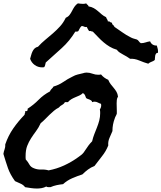

<svg xmlns="http://www.w3.org/2000/svg" viewBox="-55 -1127 938 1116"><path d="M630.9 -565.4Q625 -556.6 624 -545.9Q623 -535.2 623 -526.4Q623 -514.6 623.5 -503.4Q624 -492.2 624 -481.4V-466.8Q622.1 -460 618.2 -453.1Q614.3 -446.3 612.3 -439.5Q598.6 -403.3 598.6 -367.2V-365.2Q593.8 -353.5 589.4 -343.8Q585 -334 581.1 -324.7Q577.1 -315.4 575.2 -305.2Q573.2 -294.9 574.2 -281.2Q560.5 -247.1 538.1 -219.2Q515.6 -191.4 494.1 -162.1Q473.6 -154.3 456.5 -141.6Q439.5 -128.9 423.8 -113.3Q393.6 -103.5 364.3 -90.8Q335 -78.1 311.5 -56.6Q293 -54.7 274.4 -50.8Q255.9 -46.9 238.3 -39.1H226.6Q217.8 -39.1 213.9 -43Q201.2 -36.1 187.5 -33.7Q173.8 -31.2 160.2 -31.2Q142.6 -31.2 125.5 -33.7Q108.4 -36.1 90.8 -39.1Q81.1 -52.7 63.5 -60.1Q45.9 -67.4 32.2 -74.2Q3.9 -113.3 -8.8 -149.9Q-21.5 -186.5 -35.2 -232.4Q-33.2 -246.1 -28.3 -259.3Q-23.4 -272.5 -24.4 -288.1Q-6.8 -338.9 22 -380.4Q50.8 -421.9 87.9 -460Q87.9 -465.8 90.3 -469.7Q92.8 -473.6 90.8 -481.4Q91.8 -480.5 94.7 -480.5Q102.5 -480.5 104.5 -484.9Q106.4 -489.3 105.5 -495.1Q140.6 -517.6 169.4 -546.9Q198.2 -576.2 235.4 -595.7Q238.3 -604.5 245.1 -610.4Q252 -616.2 255.9 -624Q287.1 -632.8 312.5 -650.4Q337.9 -668 366.2 -681.6Q381.8 -690.4 396 -693.8Q410.2 -697.3 426.8 -701.2Q432.6 -703.1 437.5 -704.1Q442.4 -705.1 448.2 -705.1Q465.8 -705.1 482.4 -698.7Q499 -692.4 516.6 -692.4Q521.5 -692.4 524.9 -692.9Q528.3 -693.4 532.2 -694.3Q548.8 -673.8 574.2 -663.1Q580.1 -648.4 588.4 -637.7Q596.7 -627 605.5 -616.7Q614.3 -606.4 621.6 -594.2Q628.9 -582 630.9 -565.4ZM533.2 -514.6Q533.2 -519.5 532.2 -523.4Q522.5 -526.4 513.7 -531.2Q504.9 -536.1 494.1 -536.1Q487.3 -536.1 480.5 -533.2Q479.5 -540 475.1 -543Q470.7 -545.9 465.3 -548.3Q460 -550.8 454.6 -552.2Q449.2 -553.7 445.3 -557.6Q442.4 -565.4 439 -573.7Q435.5 -582 426.8 -585.9Q418 -577.1 406.2 -571.8Q394.5 -566.4 382.3 -561.5Q370.1 -556.6 358.9 -549.8Q347.7 -543 339.8 -533.2H322.3Q316.4 -522.5 305.7 -517.1Q294.9 -511.7 287.1 -502Q271.5 -494.1 258.3 -482.9Q245.1 -471.7 232.4 -459.5Q219.7 -447.3 207.5 -434.6Q195.3 -421.9 181.6 -411.1Q168.9 -383.8 153.8 -363.8Q138.7 -343.8 125.5 -323.2Q112.3 -302.7 103 -278.8Q93.8 -254.9 93.8 -219.7V-210Q93.8 -205.1 94.7 -200.2Q107.4 -186.5 115.7 -170.9Q124 -155.3 143.6 -148.4Q163.1 -140.6 185.1 -141.6Q207 -142.6 227.5 -136.7Q274.4 -145.5 317.9 -165.5Q361.3 -185.5 400.4 -213.9Q406.2 -218.8 414.1 -224.1Q421.9 -229.5 426.8 -235.4Q431.6 -240.2 435.1 -246.1Q438.5 -252 442.4 -256.8Q450.2 -269.5 460 -282.2Q469.7 -294.9 480.5 -305.7Q485.4 -327.1 493.2 -347.2Q501 -367.2 508.8 -386.7Q516.6 -406.2 522 -426.8Q527.3 -447.3 527.3 -469.7Q527.3 -474.6 526.9 -480.5Q526.4 -486.3 525.4 -491.2Q533.2 -502 533.2 -514.6ZM863.3 -830.1V-820.3Q855.5 -820.3 852.1 -815.4Q848.6 -810.5 847.2 -804.2Q845.7 -797.9 845.7 -790.5Q845.7 -783.2 844.7 -778.3Q836.9 -771.5 826.2 -768.1Q815.4 -764.6 806.6 -756.8Q782.2 -763.7 754.4 -775.4Q726.6 -787.1 701.2 -785.2Q692.4 -792 682.1 -797.9Q671.9 -803.7 661.1 -809.6Q650.4 -815.4 640.6 -821.8Q630.9 -828.1 624 -837.9Q600.6 -844.7 582 -856Q563.5 -867.2 547.4 -880.9Q531.2 -894.5 516.1 -910.6Q501 -926.8 484.4 -943.4Q478.5 -943.4 474.6 -945.8Q470.7 -948.2 462.9 -946.3Q459 -952.1 455.6 -958Q452.1 -963.9 449.2 -970.7Q447.3 -969.7 444.3 -969.7Q438.5 -969.7 432.6 -972.7Q426.8 -975.6 421.9 -975.6L418 -974.6Q412.1 -968.8 408.2 -961.4Q404.3 -954.1 400.4 -946.3Q392.6 -941.4 382.8 -943.4Q349.6 -888.7 303.7 -847.2Q257.8 -805.7 210.9 -763.7Q209 -756.8 207.5 -749Q206.1 -741.2 201.2 -736.3Q198.2 -736.3 195.3 -735.8Q192.4 -735.4 190.4 -735.4Q166 -735.4 147 -749Q127.9 -762.7 120.1 -785.2Q123 -794.9 126 -806.2Q128.9 -817.4 133.8 -827.6Q138.7 -837.9 146 -845.2Q153.3 -852.5 166 -855.5Q185.5 -877 208 -895.5Q230.5 -914.1 252.4 -933.1Q274.4 -952.1 293.9 -973.6Q313.5 -995.1 327.1 -1023.4Q340.8 -1029.3 349.1 -1040Q357.4 -1050.8 363.8 -1063.5Q370.1 -1076.2 377.9 -1087.9Q385.7 -1099.6 397.5 -1107.4Q405.3 -1106.4 412.6 -1105.5Q419.9 -1104.5 427.7 -1104.5Q437.5 -1104.5 446.3 -1107.4Q448.2 -1102.5 453.1 -1099.6Q458 -1096.7 460 -1089.8Q477.5 -1086.9 490.2 -1079.6Q502.9 -1072.3 514.2 -1062.5Q525.4 -1052.7 536.1 -1043.5Q546.9 -1034.2 561.5 -1027.3Q563.5 -1020.5 567.4 -1015.1Q571.3 -1009.8 572.3 -1002Q573.2 -1002.9 576.2 -1002.9Q582 -1002.9 585.4 -999Q588.9 -995.1 595.7 -995.1Q595.7 -986.3 601.6 -982.4Q607.4 -978.5 610.4 -970.7Q633.8 -955.1 656.2 -939Q678.7 -922.9 704.1 -910.2Q712.9 -905.3 721.7 -902.8Q730.5 -900.4 740.2 -897.5Q747.1 -894.5 752 -887.2Q756.8 -879.9 763.7 -876Q778.3 -876 791 -880.4Q803.7 -884.8 817.4 -886.7Q828.1 -861.3 856.4 -862.3Q858.4 -854.5 860.8 -846.7Q863.3 -838.9 863.3 -830.1Z"/></svg>

Font: RockSalt
Style: Regular
Weight: 400
Designer: Squid
Foundry: Font Diner, Inc DBA Sideshow
Version: Version 1.000